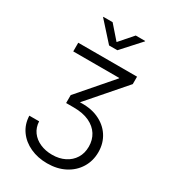

<svg xmlns="http://www.w3.org/2000/svg" viewBox="-225 -870 1050 1179"><g transform="rotate(30 300.0 -280.0)"><path d="M301.3 195.8Q235.4 195.8 181.6 171.1Q127.9 146.5 95.7 101.6Q63.5 56.6 61.5 -3.4H130.9Q132.8 39.1 155.5 70.1Q178.2 101.1 216.3 117.9Q254.4 134.8 301.8 134.8Q352.5 134.8 391.1 115.2Q429.7 95.7 451.4 60.8Q473.1 25.9 473.1 -21Q473.1 -68.4 450.2 -105Q427.2 -141.6 382.6 -162.6Q337.9 -183.6 272 -183.6H218.3V-239.7L423.8 -477.1V-480H97.7V-541.5H514.6V-488.8L276.4 -214.8V-229Q358.4 -235.4 417.5 -209.2Q476.6 -183.1 508.8 -133.8Q541 -84.5 541 -21Q541 41 510.7 90.3Q480.5 139.6 426.5 167.7Q372.6 195.8 301.3 195.8ZM217.3 -756.3 299.3 -662.6 381.3 -756.3H448.2V-753.4L328.6 -621.6H270L151.4 -753.4V-756.3Z"/></g></svg>

Font: Inter 18pt Light
Style: Regular
Weight: 300
Designer: Rasmus Andersson
Foundry: rsms
Version: Version 4.001;git-66647c0bb